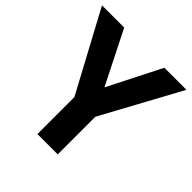

<svg xmlns="http://www.w3.org/2000/svg" viewBox="-189 -858 1003 1003"><g transform="rotate(45 312.0 -357.0)"><path d="M312 -420 461 -714H624L387 -278V0H237V-273L0 -714H164Z"/></g></svg>

Font: RS Noto Sans
Style: Bold
Weight: 700
Designer: Monotype Design Team
Foundry: Monotype Imaging Inc.
Version: Version 3.10